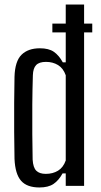

<svg xmlns="http://www.w3.org/2000/svg" viewBox="-20 -820 444 847"><path d="M211 -716H270V-800H351V-716H387V-677H351V0H270V-55H256Q239 -24 216 -8.5Q193 7 154 7Q99 7 73 -22.5Q47 -52 44 -119Q43 -174 42.5 -238.5Q42 -303 42.5 -366.5Q43 -430 44 -481Q46 -550 75 -578.5Q104 -607 156 -607Q195 -607 217.5 -591.5Q240 -576 257 -545H270V-677H211ZM182 -53Q213 -53 236 -67Q259 -81 270 -112V-488Q259 -519 236 -533Q213 -547 183 -547Q153 -547 139.5 -533Q126 -519 125 -488Q123 -426 122.5 -359Q122 -292 122.5 -229Q123 -166 124 -116Q126 -81 140 -67Q154 -53 182 -53Z"/></svg>

Font: Big Shoulders Text
Style: Regular
Weight: 400
Designer: Patric King
Foundry: XO Type Co
Version: Version 1.000; ttfautohint (v1.8.2)